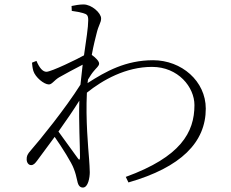

<svg xmlns="http://www.w3.org/2000/svg" viewBox="-20 -801 1040 864"><path d="M246 -453C277 -470 314 -491 352 -510L342 -420C274 -312 157 -168 120 -126C102 -106 100 -98 100 -84C100 -70 108 -58 120 -58C131 -58 138 -66 147 -78L226 -185C259 -138 303 -68 312 -42C320 -22 323 -8 328 14C332 35 341 43 353 43C377 43 384 -3 384 -26C384 -46 382 -64 381 -84C377 -137 365 -261 371 -384C442 -441 546 -500 664 -500C782 -500 855 -409 855 -328C855 -205 793 -95 546 -5L558 20C795 -48 906 -161 906 -312C906 -436 797 -530 669 -530C546 -530 456 -480 374 -427L376 -443C385 -458 394 -472 402 -481C414 -496 426 -504 426 -515C426 -527 407 -544 393 -554C401 -598 410 -632 414 -648C424 -691 435 -698 435 -718C435 -743 392 -781 356 -781C336 -781 317 -777 302 -774L303 -752C324 -749 341 -746 354 -742C371 -737 377 -733 377 -710C377 -678 368 -622 358 -552C330 -536 211 -478 189 -478C173 -478 158 -494 144 -527L124 -519C125 -508 126 -496 130 -482C139 -453 178 -421 200 -421C214 -421 224 -440 246 -453ZM337 -348C334 -250 340 -149 340 -94C340 -80 336 -80 330 -89L243 -209C277 -257 311 -306 337 -348Z"/></svg>

Font: Noto Serif CJK HK ExtraLight
Style: Regular
Weight: 200
Designer: Ryoko NISHIZUKA 西塚涼子 (kana & ideographs); Frank Grießhammer (Latin, Greek & Cyrillic); Wenlong ZHANG 张文龙 (bopomofo); San
Foundry: Adobe
Version: Version 2.001;hotconv 1.1.0;makeotfexe 2.6.0